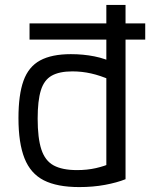

<svg xmlns="http://www.w3.org/2000/svg" viewBox="-20 -750 640 780"><path d="M100 -589V-655H570V-589ZM302 10Q212 10 158 -17.5Q104 -45 79.5 -107Q55 -169 55 -270Q55 -365 75.5 -422Q96 -479 143 -504.5Q190 -530 268 -530Q318 -530 363.5 -521Q409 -512 447 -492L429 -425Q388 -443 350.5 -451.5Q313 -460 274 -460Q221 -460 190 -442.5Q159 -425 146 -383Q133 -341 133 -268Q133 -189 148 -143Q163 -97 198 -78Q233 -59 293 -59Q334 -59 369.5 -67Q405 -75 433 -88L412 -47V-730H490V-22Q455 -8 406.5 1Q358 10 302 10Z"/></svg>

Font: M PLUS Code Latin Expanded
Style: Regular
Weight: 400
Width: 7
Designer: Coji Morishita
Foundry: UNDERFOREST DESIGN
Version: Version 1.002; ttfautohint (v1.8.3)